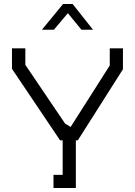

<svg xmlns="http://www.w3.org/2000/svg" viewBox="-20 -942 676 962"><path d="M306 -323 334 -306 530 -614V-700H596V-595L370 -239H360V0H248V-66H294V-239H281L40 -597V-700H107V-617ZM296 -922H344L446 -793H388L320 -876L250 -793H190Z"/></svg>

Font: Turret Road Medium
Style: Regular
Weight: 500
Designer: Noponies
Foundry: Noponies
Version: Version 1.001; ttfautohint (v1.8)